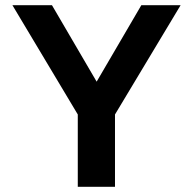

<svg xmlns="http://www.w3.org/2000/svg" viewBox="-20 -723 748 743"><path d="M679 -703H527L354 -407L181 -703H28L281 -280V0H425V-280Z"/></svg>

Font: Bluebird
Style: Regular
Weight: 400
Designer: Jasper
Foundry: Cannot Into Space Fonts
Version: Version 0.98